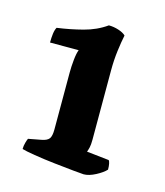

<svg xmlns="http://www.w3.org/2000/svg" viewBox="-73 -821 457 531"><g transform="rotate(15 155.5 -555.0)"><path d="M214 -347Q210 -347 185 -349.5Q160 -352 128.5 -355.5Q97 -359 69.5 -363.5Q42 -368 33 -371Q33 -380 35.5 -389Q38 -398 40 -402L77 -409Q93 -412 98.5 -419.5Q104 -427 104 -446V-609Q104 -626 106 -645.5Q108 -665 112 -675H30Q30 -689 31.5 -700.5Q33 -712 37 -719Q74 -724 110.5 -733.5Q147 -743 175 -763Q189 -763 203 -758.5Q217 -754 224 -747Q220 -728 216.5 -701Q213 -674 213 -644V-446Q213 -431 211 -423Q209 -415 207 -410L271 -403Q273 -401 274.5 -394Q276 -387 276 -377Q267 -367 248 -357Q229 -347 214 -347Z"/></g></svg>

Font: Texturina 72pt Black
Style: Regular
Weight: 900
Designer: Guillermo Torres Carreño
Foundry: Omnibus-Type
Version: Version 1.002; ttfautohint (v1.8.3)